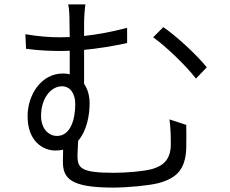

<svg xmlns="http://www.w3.org/2000/svg" viewBox="-20 -810 1040 870"><path d="M720 -687 674 -641C729 -602 820 -516 868 -454L917 -505C872 -561 778 -648 720 -687ZM238 -194C200 -194 166 -227 166 -285C166 -364 210 -419 261 -419C297 -419 321 -388 321 -338C321 -270 300 -194 238 -194ZM386 -342C386 -377 377 -407 361 -430V-584C424 -590 493 -601 556 -615V-684C493 -667 425 -654 361 -647V-701C361 -733 364 -770 367 -790H289C294 -770 295 -736 295 -701L296 -642L252 -641C202 -641 155 -645 95 -655L98 -589C155 -581 213 -579 257 -579L296 -580V-473C287 -476 276 -477 265 -477C168 -477 105 -382 105 -283C105 -168 177 -128 230 -128C243 -128 255 -129 266 -132L265 -78C265 -3 297 40 492 40C557 40 654 31 697 20C783 -3 820 -44 824 -138C825 -180 824 -206 824 -244L748 -269C753 -229 754 -197 754 -157C754 -88 721 -59 669 -44C633 -34 553 -27 496 -27C346 -27 331 -48 331 -106L334 -172C374 -218 386 -289 386 -342Z"/></svg>

Font: Noto Sans KR DemiLight
Style: Regular
Weight: 350
Designer: Ryoko NISHIZUKA 西塚涼子 (kana, bopomofo & ideographs); Paul D. Hunt (Latin, Greek & Cyrillic); Sandoll Communications 산돌커뮤니
Foundry: Adobe
Version: Version 2.004;hotconv 1.0.118;makeotfexe 2.5.65603